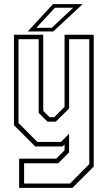

<svg xmlns="http://www.w3.org/2000/svg" viewBox="-20 -708 528 928"><path d="M150.5 0 47.5 -103V-540H189V-172L219.5 -141.5H242L292 -191.5V-540H433V97L330 200H72.5V59H251.5L292 18.5V-10L282 0ZM96.5 179H318.5L411.5 85V-518.5H314V-183.5L249.5 -120H209.5L167 -162.5V-518.5H69.5V-113.5L160.5 -22H274.5L314 -61.5V28.5L261.5 81H96.5ZM114 -556 236 -688H379.5L237.5 -556ZM155.5 -573.5H230L333.5 -670.5H245.5Z"/></svg>

Font: Tourney Condensed ExtraLight
Style: Regular
Weight: 200
Width: 3
Designer: Tyler Finck
Foundry: Etcetera Type Co
Version: Version 1.010; ttfautohint (v1.8.3)